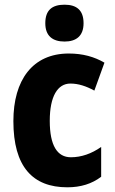

<svg xmlns="http://www.w3.org/2000/svg" viewBox="-20 -788 488 818"><path d="M255 -768C202 -768 173 -745 173 -689C173 -635 204 -611 255 -611C305 -611 336 -635 336 -689C336 -744 307 -768 255 -768ZM267 10C324 10 372 -5 411 -35V-162C370 -133 326 -118 282 -118C224 -118 192 -168 192 -273C192 -377 225 -432 280 -432C314 -432 347 -421 382 -402L425 -521C382 -546 333 -560 273 -560C119 -560 37 -447 37 -272C37 -78 119 10 267 10Z"/></svg>

Font: Noto Sans Khmer Condensed ExtraBold
Style: Regular
Weight: 800
Width: 3
Designer: Danh Hong and the Monotype Design Team
Foundry: Monotype Imaging Inc.
Version: Version 2.004